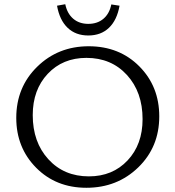

<svg xmlns="http://www.w3.org/2000/svg" viewBox="-20 -883 830 909"><path d="M546 -856 507 -862Q498 -818 469.5 -794Q441 -770 398 -770Q355 -770 326.5 -794.5Q298 -819 289 -863L250 -856Q262 -788 300 -751.5Q338 -715 398 -715Q458 -715 496 -751.5Q534 -788 546 -856ZM389 6Q245 6 151 -89Q57 -184 57 -325Q57 -470 156 -567Q255 -664 400 -664Q545 -664 639.5 -569Q734 -474 734 -332Q734 -187 634.5 -90.5Q535 6 389 6ZM401 -48Q513 -48 584 -123.5Q655 -199 655 -319Q655 -447 581 -528Q507 -609 389 -609Q277 -609 206 -533.5Q135 -458 135 -338Q135 -210 209 -129Q283 -48 401 -48Z"/></svg>

Font: EauTestSC
Style: Regular
Weight: 400
Designer: Christian Thalmann (Catharsis Fonts)
Version: Version 0.001;PS 000.001;hotconv 1.0.88;makeotf.lib2.5.64775